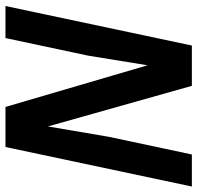

<svg xmlns="http://www.w3.org/2000/svg" viewBox="-30 -708 738 719"><g transform="rotate(90 339.5 -349.0)"><path d="M3 0 151 -698H302L454 -159L493 -388L559 -698H679L531 0H381L225 -532L189 -310L123 0Z"/></g></svg>

Font: Azeret Mono Thin Medium
Style: Italic
Weight: 500
Italic angle: -12°
Version: Version 1.002